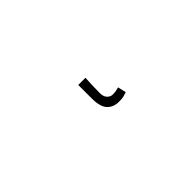

<svg xmlns="http://www.w3.org/2000/svg" viewBox="17 -155 566 566"><g transform="rotate(-45 300.0 128.0)"><path d="M336 188Q313 188 299.5 173.5Q286 159 286 124V68H316Q315 82 314.5 99Q314 116 314 130Q314 145 321.5 152.5Q329 160 338 160Q343 160 347.5 159.5Q352 159 364 156L370 182Q361 185 355 186.5Q349 188 336 188Z"/></g></svg>

Font: Source Code Pro ExtraLight
Style: Regular
Weight: 200
Monospace: yes
Designer: Paul D. Hunt, Teo Tuominen
Foundry: Adobe Systems Incorporated
Version: Version 2.030;PS 1.000;hotconv 16.6.51;makeotf.lib2.5.65220